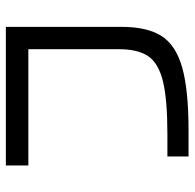

<svg xmlns="http://www.w3.org/2000/svg" viewBox="-24 -624 649 640"><g transform="rotate(90 300.0 -304.5)"><path d="M417 -609H502V-538.5H429Q312.5 -538.5 252 -523.8Q191.5 -509 168 -474.8Q144.5 -440.5 144.5 -376.5V-75H532V0H70V-385Q70 -470.5 100 -518.2Q130 -566 204.5 -587.5Q279 -609 417 -609Z"/></g></svg>

Font: JuliaMono Light
Style: Italic
Weight: 300
Italic angle: -9°
Monospace: yes
Designer: cormullion
Foundry: corm
Version: Version 0.054; ttfautohint (v1.8.4)